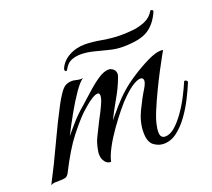

<svg xmlns="http://www.w3.org/2000/svg" viewBox="-129 -603 800 725"><g transform="rotate(-20 271.0 -241.0)"><path d="M394 -393Q369 -393 341.5 -400Q314 -407 286.5 -414Q259 -421 235 -421Q215 -421 198 -414.5Q181 -408 170 -389L167 -384Q164 -380 162 -380Q160 -380 158 -383Q156 -386 157 -390Q168 -418 197 -434.5Q226 -451 263 -451Q289 -451 329.5 -444Q370 -437 403 -437Q424 -437 450.5 -439.5Q477 -442 501.5 -452.5Q526 -463 539 -487Q549 -487 549 -480Q530 -435 497 -414Q464 -393 394 -393ZM-4 0Q-15 0 -22.5 0.5Q-30 1 -38 5Q-1 -66 32 -137.5Q65 -209 99 -273Q119 -309 132.5 -323.5Q146 -338 169 -338Q177 -338 186 -335.5Q195 -333 204 -333Q210 -333 213 -334Q199 -326 177 -294.5Q155 -263 132 -222Q109 -181 91 -145Q110 -168 130.5 -191Q151 -214 176 -235Q198 -254 222.5 -276.5Q247 -299 271 -315Q295 -331 313 -331Q320 -331 322 -330Q341 -322 341 -304Q341 -298 336 -286Q323 -252 302.5 -216.5Q282 -181 264 -145Q279 -163 301.5 -189Q324 -215 347 -235Q369 -255 403 -277Q437 -299 470 -315Q503 -331 523 -331Q530 -331 533 -330Q533 -330 522 -310.5Q511 -291 494.5 -259.5Q478 -228 461 -192.5Q444 -157 430.5 -124.5Q417 -92 413 -70Q410 -57 410 -46Q410 -30 416 -25Q422 -20 429 -20Q449 -20 468.5 -37Q488 -54 507 -80.5Q526 -107 541.5 -137Q557 -167 568 -193Q580 -193 580 -184Q569 -157 552.5 -124.5Q536 -92 515 -63Q494 -34 469 -15Q444 4 415 4Q394 4 375.5 -10Q357 -24 357 -62Q357 -103 376.5 -144Q396 -185 417 -219Q427 -236 427 -246Q427 -258 415 -258Q405 -258 387.5 -248Q370 -238 344 -213Q328 -198 306.5 -171.5Q285 -145 263 -114Q241 -83 225 -53Q209 -23 204 0Q189 0 180 -12.5Q171 -25 171 -42Q171 -45 171 -48Q171 -51 172 -55Q177 -86 188 -107.5Q199 -129 213 -158Q220 -171 229 -188.5Q238 -206 245 -222.5Q252 -239 252 -250Q252 -260 244 -260Q235 -260 220.5 -251Q206 -242 193 -230.5Q180 -219 173 -213Q148 -189 112.5 -144Q77 -99 35 -16Q29 -5 21 -2.5Q13 0 -4 0Z"/></g></svg>

Font: Great Vibes
Style: Regular
Weight: 400
Designer: Robert E. Leuschke, Viktoriya Grabowska, Viviana Monsalve, Eben Sorkin
Foundry: Robert E. Leuschke
Version: Version 1.103; ttfautohint (v1.8.4.7-5d5b)